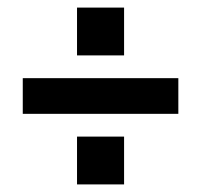

<svg xmlns="http://www.w3.org/2000/svg" viewBox="-20 -530 530 506"><path d="M40 -230V-324H450V-230ZM183 -44V-170H307V-44ZM183 -384V-510H307V-384Z"/></svg>

Font: Cabin VF Beta
Style: Regular
Weight: 400
Designer: Pablo Impallari
Foundry: Pablo Impallari. http://www.impallari.com Igino Marini. http://www.ikern.com
Version: Version 2.200